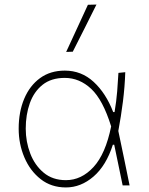

<svg xmlns="http://www.w3.org/2000/svg" viewBox="-20 -814 653 843"><path d="M269.5 9Q205 9 158.5 -27.5Q112 -64 87 -123Q62 -182 62 -249Q62 -322.5 86.2 -380.2Q110.5 -438 155.8 -471Q201 -504 264.5 -504Q337.5 -504 391.2 -454.5Q445 -405 477 -322H483Q491 -369.5 494.5 -412.8Q498 -456 500 -494L530 -497Q528 -434 519.8 -368.5Q511.5 -303 499.5 -239Q512 -179 524.5 -119.5Q536.5 -60 549 0H518.5Q509 -45 500 -89.5Q491 -134 481.5 -178.5H475.5Q446 -86.5 390.5 -38.8Q335 9 269.5 9ZM269.5 -23Q337.5 -23 390.5 -80.5Q443.5 -138 468 -259Q432 -375.5 380.5 -423.8Q329 -472 264.5 -472Q205 -472 167 -441.8Q129 -411.5 111 -361Q93 -310.5 93 -249Q93 -192 112.8 -140.2Q132.5 -88.5 171.8 -55.8Q211 -23 269.5 -23ZM270.5 -586Q294.5 -638 318.5 -690Q342.5 -742 366 -793L403.5 -794Q377.5 -742 351.8 -690.5Q326 -639 299.5 -587Z"/></svg>

Font: Heraclito Thin
Style: Regular
Weight: 100
Designer: Kostas Bartsokas (font) & Cristiano Sobral (main changes)
Foundry: Kostas Bartsokas (font) & Cristiano Sobral (main changes)
Version: Version 1.00;July 8, 2020;FontCreator 13.0.0.2655 64-bit